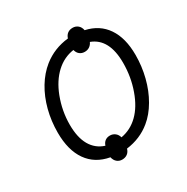

<svg xmlns="http://www.w3.org/2000/svg" viewBox="-182 -918 1091 1122"><g transform="rotate(-30 364.0 -357.0)"><path d="M271 2.9Q176.3 -14.2 126.2 -85.7Q76.2 -157.2 76.2 -274.9Q76.2 -353.5 95 -425.8Q113.8 -498 149.2 -556.6Q184.6 -615.2 233.4 -654.3Q306.6 -712.4 402.8 -722.7Q409.2 -742.7 423.1 -752.9Q437 -763.2 457.5 -763.2Q477.5 -763.2 492.4 -751Q507.3 -738.8 511.7 -715.8Q602.1 -696.3 649.7 -626.2Q697.3 -556.2 697.3 -442.4Q697.3 -365.7 678.7 -292.7Q660.2 -219.7 625.2 -159.7Q590.3 -99.6 543.5 -61.5Q474.6 -4.9 380.4 7.3Q374.5 27.8 359.9 38.6Q345.2 49.3 324.7 49.3Q304.7 49.3 290.3 37.1Q275.9 24.9 271 2.9ZM397 -648.4Q329.6 -638.7 277.3 -590.3Q225.1 -542 193.8 -460.9Q160.2 -372.6 160.2 -280.3Q160.2 -194.8 190.4 -141.8Q220.7 -88.9 279.3 -70.3Q285.6 -89.4 298.8 -99.1Q312 -108.9 331.1 -108.9Q350.1 -108.9 365 -97.7Q379.9 -86.4 385.3 -65.9Q451.7 -77.6 501.2 -126Q550.8 -174.3 580.6 -257.8Q611.3 -342.8 611.3 -438.5Q611.3 -601.1 503.9 -641.1Q496.6 -624.5 482.7 -615Q468.8 -605.5 450.2 -605.5Q430.2 -605.5 416.3 -616.5Q402.3 -627.4 397 -648.4Z"/></g></svg>

Font: Viking Open Sans
Style: Italic
Weight: 400
Italic angle: -12°
Foundry: Ascender Corporation
Version: Version 2.000